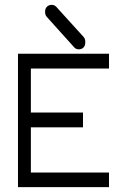

<svg xmlns="http://www.w3.org/2000/svg" viewBox="-20 -819 526 790"><path d="M54 -598H428.5V-537H107V-356H321.5V-295H107V-109H428.5V-49H54ZM173 -791Q180.5 -799 192.5 -799Q204 -799 211.5 -791L324 -667Q331 -659.5 331 -646Q331 -631.5 324 -624Q316.5 -616 304 -616Q293 -616 285.5 -624L173 -749Q165.5 -757 165.5 -770Q165.5 -784 173 -791Z"/></svg>

Font: 3270 Nerd Font Mono SemCond
Style: Regular
Weight: 400
Monospace: yes
Version: Version 3.0.1;Nerd Fonts 3.1.1